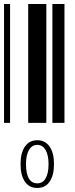

<svg xmlns="http://www.w3.org/2000/svg" viewBox="-20 -610 370 953"><path d="M0 0V-590H30V0ZM120 0V-590H210V0ZM240 0V-590H300V0ZM165 323Q125 323 104 292Q82 261 82 204Q82 149 104 117Q126 86 165 86Q204 86 226 117Q248 149 248 204Q248 261 226 292Q205 323 165 323ZM165 300Q192 300 206 276Q221 251 221 204Q221 160 206 134Q191 109 165 109Q139 109 124 134Q109 160 109 204Q109 251 123 276Q138 300 165 300Z"/></svg>

Font: Libre Barcode 128 Text
Style: Regular
Weight: 400
Version: Version 1.005; ttfautohint (v1.8.3)